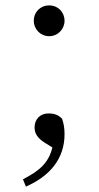

<svg xmlns="http://www.w3.org/2000/svg" viewBox="-20 -517 365 711"><path d="M162 -383C195 -383 219 -410 219 -440C219 -472 195 -497 162 -497C129 -497 105 -472 105 -440C105 -410 129 -383 162 -383ZM76 174C163 136 219 72 219 -20C219 -43 216 -59 210 -77C195 -93 178 -97 160 -97C127 -97 108 -74 108 -45C108 -22 120 -5 145 11L174 29C160 86 127 115 65 147Z"/></svg>

Font: Noto Serif TC Light
Style: Regular
Weight: 300
Designer: Ryoko NISHIZUKA 西塚涼子 (kana & ideographs); Frank Grießhammer (Latin, Greek & Cyrillic); Wenlong ZHANG 张文龙 (bopomofo); San
Foundry: Adobe
Version: Version 2.001;hotconv 1.1.0;makeotfexe 2.6.0